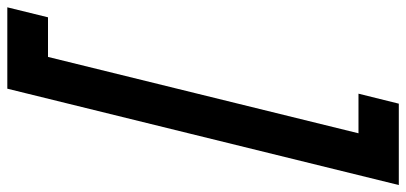

<svg xmlns="http://www.w3.org/2000/svg" viewBox="-416 -628 1137 538"><g transform="rotate(90 153.0 -358.5)"><path d="M132 190H-96L-68 76H43L257 -794H146L174 -907H402Z"/></g></svg>

Font: TypoPRO Sinkin Sans
Style: 600 SemiBold Italic
Weight: 600
Italic angle: -112°
Designer: Keith Bates
Foundry: K-Type
Version: Sinkin Sans (version 1.0)  by Keith Bates   •   © 2014   www